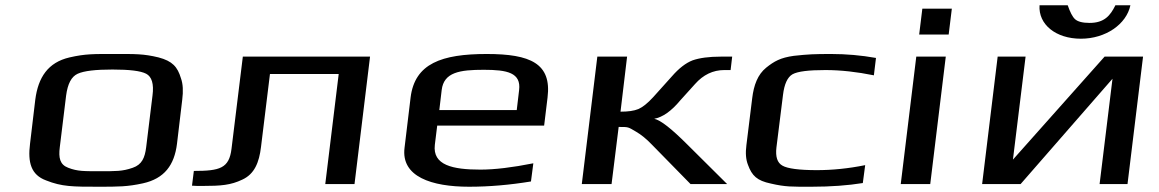

<svg xmlns="http://www.w3.org/2000/svg" viewBox="-20 -699 4399 729"><path d="M672 -321C676 -353 675 -380 667 -402C654 -445 635 -467 582 -481C524 -495 494 -494 415 -494C336 -494 305 -495 244 -481C162 -462 125 -405 114 -321L94 -153C85 -82 98 -35 155 -14C215 10 257 10 353 10C429 10 464 10 523 -3C604 -21 642 -72 652 -153ZM535 -140C530 -100 519 -74 484 -62C444 -48 419 -49 360 -49C300 -49 275 -48 239 -62C207 -74 202 -100 207 -140L231 -336C237 -381 251 -408 275 -419C299 -430 343 -435 407 -435C471 -435 514 -430 535 -419C556 -408 565 -381 559 -336Z M716 -50 709 6C719 7 732 7 749 7C819 7 856 4 900 -17C946 -38 964 -82 971 -141L1005 -418H1266L1215 0H1326L1385 -484H902L859 -134C850 -60 815 -50 716 -50Z M1828 -494C1657 -494 1555 -458 1539 -329L1516 -138C1502 -28 1619 10 1761 10C1838 10 1917 3 1996 -10L2005 -79C1925 -63 1858 -55 1804 -55C1698 -55 1622 -72 1631 -149L1640 -222H2046L2059 -329C2075 -458 1994 -494 1828 -494ZM1817 -434C1906 -434 1959 -423 1951 -357L1942 -281H1648L1657 -357C1665 -425 1726 -434 1817 -434Z M2189 0H2302L2329 -217C2368 -217 2364 -217 2395 -199C2414 -188 2434 -172 2455 -150L2602 0H2741L2590 -150C2529 -211 2488 -243 2464 -248C2496 -254 2529 -277 2563 -318L2619 -380C2650 -415 2687 -433 2730 -433H2754L2760 -484H2717C2671 -484 2636 -479 2610 -470C2584 -460 2558 -440 2531 -409L2460 -330C2439 -307 2420 -292 2404 -285C2387 -278 2365 -275 2336 -275L2361 -484H2248Z M3256 -4 3265 -72C3201 -59 3140 -53 3081 -53C3014 -53 2970 -59 2951 -70C2931 -81 2924 -104 2928 -139L2953 -339C2958 -380 2970 -406 2989 -417C3009 -428 3050 -433 3114 -433C3173 -433 3234 -426 3298 -413L3306 -479C3250 -489 3193 -494 3136 -494C3072 -494 3049 -493 2994 -487C2943 -480 2919 -466 2889 -442C2857 -416 2842 -376 2836 -326L2814 -148C2810 -118 2812 -93 2820 -73C2835 -32 2854 -13 2907 -2C2963 11 2987 10 3061 10C3135 10 3200 5 3256 -4Z M3512 0 3571 -484H3459L3400 0ZM3582 -568 3594 -666H3482L3470 -568Z M4117 -612C4090 -612 4072 -617 4062 -626C4052 -635 4043 -653 4034 -679H3927C3922 -606 3989 -552 4084 -552C4178 -552 4257 -607 4272 -679H4215C4196 -640 4173 -612 4117 -612ZM3855 0 4204 -400 4155 0H4261L4320 -484H4174L3826 -93L3874 -484H3768L3709 0Z"/></svg>

Font: Gamestation Extended
Style: Italic
Weight: 400
Width: 7
Designer: Jonas Hecksher
Foundry: Jonas Hecksher, Playtypeª, e-types AS
Version: Version 1.003